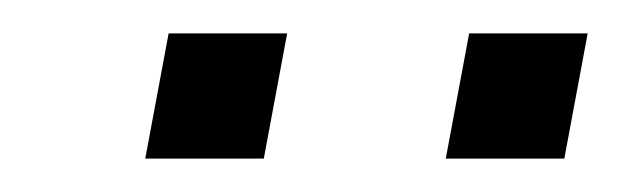

<svg xmlns="http://www.w3.org/2000/svg" viewBox="-20 -740 372 115"><path d="M67 -645H138L152 -720H81ZM247 -645H318L332 -720H261Z"/></svg>

Font: Archivo ExtraLight
Style: Italic
Weight: 200
Italic angle: -10°
Designer: Hector Gatti
Foundry: Omnibus-Type
Version: Version 2.001